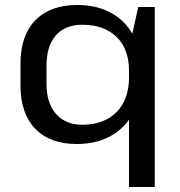

<svg xmlns="http://www.w3.org/2000/svg" viewBox="-20 -568 721 768"><path d="M287 8Q180 8 121 -53Q62 -114 62 -226V-314Q62 -426 121.5 -487Q181 -548 289 -548Q366 -548 422.5 -517.5Q479 -487 511 -430.5Q543 -374 543 -296V-248Q543 -170 511 -112.5Q479 -55 422 -23.5Q365 8 287 8ZM309 -69Q396 -69 446 -119.5Q496 -170 496 -257V-285Q496 -372 446 -420.5Q396 -469 309 -469Q241 -469 203.5 -426.5Q166 -384 166 -305V-232Q166 -156 204 -112.5Q242 -69 309 -69ZM599 -540V180H496V-373L533 -540Z"/></svg>

Font: Pathway Extreme Medium
Style: Regular
Weight: 500
Designer: Eduardo Rodriguez Tunni
Foundry: Eduardo Rodriguez Tunni
Version: Version 1.001;gftools[0.9.26]